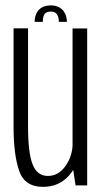

<svg xmlns="http://www.w3.org/2000/svg" viewBox="-20 -704 395 729"><path d="M267 0H311V-596H255.5V-74.5ZM86.5 -596.5H31.5V-223Q31.5 -117.5 52.5 -56Q73.5 5.5 143 5.5Q206 5.5 244.5 -40.5Q283 -86.5 283 -143L256 -163Q256 -112.5 229 -74.2Q202 -36 162 -36Q121 -36 103.8 -79.8Q86.5 -123.5 86.5 -222ZM173 -683.5Q152 -683.5 138.2 -675.2Q124.5 -667 118 -652.5Q111.5 -638 111.5 -621H142.5Q142.5 -633.5 145.2 -642.2Q148 -651 154.5 -655.5Q161 -660 173 -660Q183.5 -660 190 -655.8Q196.5 -651.5 200 -642.8Q203.5 -634 203.5 -621H234Q234 -638 227 -652.5Q220 -667 206.5 -675.2Q193 -683.5 173 -683.5Z"/></svg>

Font: Anybody Condensed Light
Style: Regular
Weight: 300
Width: 3
Designer: Tyler Finck
Foundry: Etcetera Type Company
Version: Version 1.113;gftools[0.9.25]